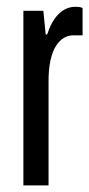

<svg xmlns="http://www.w3.org/2000/svg" viewBox="-20 -559 269 579"><path d="M50.5 0V-526.5H110.7L117.8 -455.1H122.2Q132.2 -484.9 145.1 -502.9Q158.1 -520.9 173.6 -529.7Q189.1 -538.5 206.6 -538.5Q212.7 -538.5 218.1 -538Q223.4 -537.5 229 -534.9V-452.5H201.3Q186.2 -452.5 173 -444.9Q159.8 -437.4 149.2 -421.2Q138.6 -404.9 132.5 -378.3Q126.4 -351.6 126.4 -312.8V0Z"/></svg>

Font: Archivo SemiBold ExtraCondensed
Style: Regular
Weight: 600
Width: 2
Version: Version 2.001